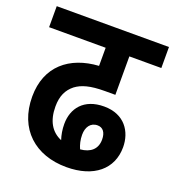

<svg xmlns="http://www.w3.org/2000/svg" viewBox="-117 -715 736 807"><g transform="rotate(20 251.0 -311.0)"><path d="M269 0C391 0 465 -62 465 -160C465 -229 424 -294 332 -294C241 -294 199 -237 199 -168C199 -143 203 -120 210 -99C164 -118 139 -160 139 -224C139 -271 154 -302 183 -325C210 -345 246 -356 313 -356H359V-528H502V-622H0V-528H253V-447C124 -439 33 -366 33 -230C33 -85 129 0 269 0ZM285 -151C285 -184 301 -210 333 -210C357 -210 371 -192 371 -160C371 -118 344 -94 298 -90C290 -108 285 -128 285 -151Z"/></g></svg>

Font: Noto Sans Devanagari UI Condensed SemiBold
Style: Regular
Weight: 600
Width: 3
Designer: Jelle Bosma - Monotype Design Team
Foundry: Monotype Imaging Inc.
Version: Version 2.003